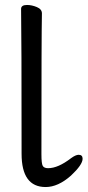

<svg xmlns="http://www.w3.org/2000/svg" viewBox="-20 -730 354 774"><path d="M164 24Q67 24 67 -110Q67 -587 65 -694Q65 -710 89 -710Q108 -710 128.5 -701.5Q149 -693 149 -676Q147 -587 147 -108Q147 -70 152.5 -61Q158 -52 174 -52Q214 -52 266 -92Q285 -106 297 -106Q313 -106 313 -90Q313 -66 266 -22Q214 24 164 24Z"/></svg>

Font: LXGW WenKai Lite Medium
Style: Regular
Weight: 500
Designer: LXGW / Fontworks Inc.
Foundry: LXGW / Fontworks Inc.
Version: Version 1.511; March 25, 2025